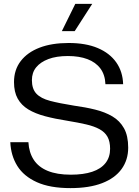

<svg xmlns="http://www.w3.org/2000/svg" viewBox="-20 -958 713 987"><path d="M342 9Q237 9 169.5 -21.5Q102 -52 69 -105Q36 -158 33 -227H126Q129 -174 153.5 -136.5Q178 -99 225.5 -79.5Q273 -60 344 -60Q409 -60 454 -75Q499 -90 522.5 -120Q546 -150 546 -193Q546 -231 532.5 -255Q519 -279 491.5 -294Q464 -309 423 -318.5Q382 -328 327 -337Q263 -347 212 -360.5Q161 -374 125.5 -395.5Q90 -417 71 -451Q52 -485 52 -536Q52 -599 86.5 -644Q121 -689 183.5 -713Q246 -737 333 -737Q421 -737 482.5 -711Q544 -685 577.5 -637.5Q611 -590 613 -525H522Q520 -574 496 -606Q472 -638 429.5 -654Q387 -670 329 -670Q270 -670 229 -654.5Q188 -639 166 -612Q144 -585 144 -546Q144 -501 167 -476.5Q190 -452 237.5 -439.5Q285 -427 360 -415Q419 -407 469.5 -394.5Q520 -382 558 -359.5Q596 -337 617.5 -298.5Q639 -260 639 -199Q639 -136 605 -89Q571 -42 505 -16.5Q439 9 342 9ZM298 -798 367 -938H454L364 -798Z"/></svg>

Font: Mona Sans SemiExpanded
Style: Regular
Weight: 400
Width: 6
Designer: Deni Anggara
Foundry: GitHub
Version: Version 2.000